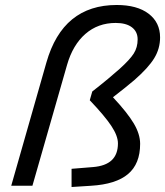

<svg xmlns="http://www.w3.org/2000/svg" viewBox="-20 -745 662 770"><path d="M267 -68 353 -75Q403 -79 428 -102.5Q453 -126 453 -170Q453 -200 426.5 -240Q400 -280 340 -343L350 -378Q387 -407 414 -429.5Q441 -452 460 -469Q501 -506 516.5 -530.5Q532 -555 532 -587Q532 -618 509 -635.5Q486 -653 444 -653Q373 -653 322.5 -609Q272 -565 249 -485L110 0H25L166 -494Q199 -610 269.5 -667.5Q340 -725 448 -725Q530 -725 576 -690Q622 -655 622 -595Q622 -550 598.5 -511.5Q575 -473 519 -424Q501 -409 479.5 -391.5Q458 -374 433 -355Q491 -293 516.5 -250Q542 -207 542 -168Q542 -88 493.5 -47Q445 -6 345 0L267 5Z"/></svg>

Font: Intel One Mono
Style: Italic
Weight: 400
Italic angle: -16°
Monospace: yes
Designer: Fred Shallcrass
Foundry: Frere-Jones Type LLC
Version: Version 1.400;hotconv 1.1.0;makeotfexe 2.6.0;FJTRelease1.4